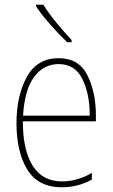

<svg xmlns="http://www.w3.org/2000/svg" viewBox="-20 -785 479 815"><path d="M133 -765V-758Q157 -722 194.5 -679.5Q232 -637 265 -606H284V-615Q254 -647 220.5 -687.5Q187 -728 164 -765ZM50 -262Q50 -140 96 -65Q142 10 243 10Q311 10 370 -23V-51Q308 -15 243 -15Q161 -15 119 -81Q77 -147 77 -270H387V-296Q387 -393 351 -465.5Q315 -538 229 -538Q138 -538 94 -458.5Q50 -379 50 -262ZM361 -294H78Q84 -403 124.5 -458Q165 -513 229 -513Q298 -513 329.5 -450Q361 -387 361 -294Z"/></svg>

Font: Noto Sans Display SemiCondensed Thin
Style: Regular
Weight: 250
Width: 4
Designer: Monotype Design team
Foundry: Monotype Imaging Inc.
Version: 1.000